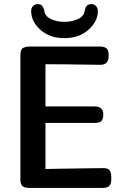

<svg xmlns="http://www.w3.org/2000/svg" viewBox="-20 -922 607 942"><path d="M80.1 -42V-651.9Q80.1 -667 84 -676Q87.9 -685.1 96.4 -688.5Q105 -691.9 110.6 -692.9Q116.2 -693.8 126 -693.8H469.2Q491.2 -693.8 502.2 -685.3Q513.2 -676.8 513.2 -647.9Q513.2 -604 473.1 -604Q284.2 -606.9 203.1 -606.9V-399.9H443.8Q486.8 -399.9 486.8 -359.9Q486.8 -338.9 478 -328.9Q469.2 -318.8 444.8 -318.8H203.1V-92.8Q215.3 -92.8 260.3 -94Q305.2 -95.2 372.6 -95.7Q439.9 -96.2 486.8 -97.2Q510.7 -97.2 518.3 -85.7Q525.9 -74.2 525.9 -54.2V-42Q525.9 -18.1 515.4 -9Q504.9 0 482.9 0H123Q101.1 0 90.6 -8.5Q80.1 -17.1 80.1 -42ZM132.8 -868.2Q132.8 -882.3 141.8 -892.1Q150.9 -901.9 165 -901.9Q171.9 -901.9 178 -899.4Q184.1 -897 187 -893.1Q189.9 -889.2 192.4 -884Q194.8 -878.9 195.8 -875Q196.8 -871.1 198.2 -868.2V-863.8Q203.1 -840.8 231 -827.9Q258.8 -814.9 295.9 -814.9Q326.7 -814.9 354.2 -825Q381.8 -835 392.1 -855L396 -870.1Q398.9 -886.2 406.5 -894Q414.1 -901.9 429.2 -901.9Q441.4 -901.9 450.7 -892.8Q460 -883.8 460 -866.2Q460 -817.4 414.1 -776.1Q368.2 -734.9 296.1 -734.9Q224.1 -734.9 178.5 -775.6Q132.8 -816.4 132.8 -868.2Z"/></svg>

Font: CMU Sans Serif Demi Condensed
Style: DemiCondensed
Weight: 600
Width: 3
Version: Version 0.7.0